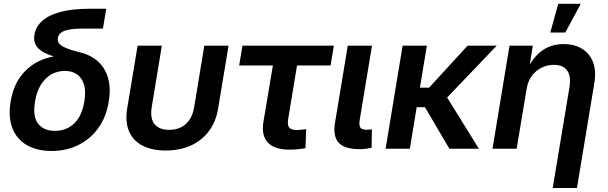

<svg xmlns="http://www.w3.org/2000/svg" viewBox="-20 -773 3161 998"><path d="M248 11.7Q171.9 11.7 119.4 -18.8Q66.9 -49.3 44.4 -106.9Q22 -164.6 35.2 -244.6Q48.3 -325.2 89.4 -378.9Q130.4 -432.6 192.4 -459.5Q254.4 -486.3 330.1 -486.3L326.2 -463.4Q285.2 -471.7 252.2 -482.2Q219.2 -492.7 196.8 -507.3Q174.3 -522 164.1 -543.2Q153.8 -564.5 159.2 -593.8Q166.5 -635.3 200.4 -665.3Q234.4 -695.3 295.7 -711.4Q356.9 -727.5 444.8 -727.5H532.2L515.1 -624.5H410.2Q365.2 -624.5 337.4 -618.9Q309.6 -613.3 296.4 -602.3Q283.2 -591.3 280.8 -575.2Q278.3 -560.5 285.6 -549.6Q293 -538.6 309.1 -530Q325.2 -521.5 349.4 -513.9Q373.5 -506.3 404.8 -498.5Q438.5 -489.7 468 -470.2Q497.6 -450.7 518.3 -419.7Q539.1 -388.7 546.9 -345.5Q554.7 -302.2 545.4 -246.1Q532.7 -165.5 491.2 -107.7Q449.7 -49.8 387 -19Q324.2 11.7 248 11.7ZM265.1 -92.8Q304.7 -92.8 336.2 -109.6Q367.7 -126.5 389.2 -160.6Q410.6 -194.8 418.5 -246.6Q430.7 -322.8 402.6 -363.5Q374.5 -404.3 316.4 -404.3Q278.3 -404.3 246.3 -386Q214.4 -367.7 192.4 -332.3Q170.4 -296.9 162.1 -245.1Q148.9 -167.5 178.2 -130.1Q207.5 -92.8 265.1 -92.8Z M841.3 9.3Q768.6 9.3 719.7 -16.6Q670.9 -42.5 650.4 -91.3Q629.9 -140.1 641.1 -209L695.3 -535.6H821.3L768.6 -216.3Q762.2 -177.7 770.8 -151.4Q779.3 -125 801.8 -111.6Q824.2 -98.1 859.4 -98.1Q894.5 -98.1 921.4 -111.6Q948.2 -125 965.6 -151.4Q982.9 -177.7 989.3 -216.3L1042 -535.6H1168L1113.8 -209Q1102.5 -140.6 1066.2 -91.8Q1029.8 -43 972.4 -16.8Q915 9.3 841.3 9.3Z M1485.8 4.9Q1407.2 4.9 1372.6 -31.5Q1337.9 -67.9 1349.1 -138.7L1398.4 -432.6H1223.1L1240.2 -535.6H1715.3L1698.2 -432.6H1523.9L1477.5 -151.9Q1473.1 -123.5 1482.9 -110.4Q1492.7 -97.2 1522.5 -97.2Q1532.2 -97.2 1546.4 -98.6Q1560.5 -100.1 1571.3 -101.6L1567.9 -2.9Q1547.9 1 1526.9 2.9Q1505.9 4.9 1485.8 4.9Z M1850.1 2.4Q1771.5 2.4 1740.7 -31Q1710 -64.5 1721.2 -133.8L1787.6 -535.6H1913.6L1850.1 -151.9Q1845.2 -123 1852.5 -110.8Q1859.9 -98.6 1885.3 -98.6Q1895 -98.6 1901.6 -99.4Q1908.2 -100.1 1913.1 -101.1L1911.6 -4.9Q1900.9 -2.4 1884.8 0Q1868.7 2.4 1850.1 2.4Z M2198.7 -535.6 2110.4 0H1984.4L2072.8 -535.6ZM2562 -535.6 2255.9 -215.8H2112.3L2126.5 -317.4H2210.4L2410.6 -535.6ZM2315.9 0 2186 -220.7 2287.1 -293.9 2469.2 0Z M2717.3 -310.5 2665.5 0H2540L2628.4 -535.6H2749.5L2728 -402.3L2713.4 -402.8Q2737.3 -449.7 2765.9 -481.2Q2794.4 -512.7 2830.1 -528.3Q2865.7 -543.9 2909.7 -543.9Q2965.3 -543.9 3005.1 -519.8Q3044.9 -495.6 3062.5 -449.7Q3080.1 -403.8 3068.8 -337.9L2979 204.1H2853L2939.9 -319.3Q2949.2 -375 2928.7 -405.5Q2908.2 -436 2858.9 -436Q2825.7 -436 2795.9 -421.6Q2766.1 -407.2 2745.1 -379.6Q2724.1 -352.1 2717.3 -310.5ZM2840.3 -604 2881.8 -753.4H2999L2918.5 -604Z"/></svg>

Font: Inter 20pt SemiBold
Style: Italic
Weight: 600
Italic angle: -9.3988°
Version: Version 4.001;git-66647c0bb